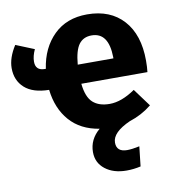

<svg xmlns="http://www.w3.org/2000/svg" viewBox="-90 -624 854 938"><g transform="rotate(-10 337.0 -155.5)"><path d="M649 -276Q649 -243 646 -219H318Q325 -152 355 -125Q385 -98 438 -98Q497 -98 565 -145L630 -57Q580 -17 520 2Q430 42 430 93Q430 139 483 139Q507 139 544 131L533 229Q498 237 463 237Q398 237 357 205Q316 173 316 120Q316 57 368 13Q275 -2 222 -62.5Q169 -123 158 -217Q78 -218 37 -255Q-4 -292 -4 -353Q-4 -404 33 -462L124 -425Q109 -393 109 -365Q109 -321 155 -321H160Q175 -423 238.5 -485.5Q302 -548 404 -548Q519 -548 584 -476Q649 -404 649 -276ZM494 -314V-321Q492 -443 408 -443Q367 -443 345 -413.5Q323 -384 317 -314Z"/></g></svg>

Font: Fira Sans
Style: Bold
Weight: 700
Designer: bBox Type GmbH & Carrois Corporate GbR & Edenspiekermann AG
Foundry: bBox Type GmbH & Carrois Corporate GbR & Edenspiekermann AG
Version: Version 4.301;PS 004.301;hotconv 1.0.88;makeotf.lib2.5.64775